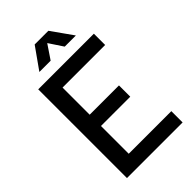

<svg xmlns="http://www.w3.org/2000/svg" viewBox="-264 -981 1071 1071"><g transform="rotate(-45 272.0 -445.5)"><path d="M70 0H509V-89H173V-308H404V-397H173V-611H509V-700H70ZM143 -764H232L288 -847L343 -764H431L341 -891H233Z"/></g></svg>

Font: Vanilla Cream DemiBold
Style: Regular
Weight: 600
Designer: Jeremy Tribby, Jinavaṁso
Foundry: Tribby Type
Version: Version 1.422;Glyphs 3.1.2 (3151)